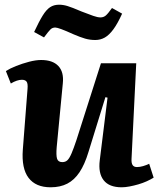

<svg xmlns="http://www.w3.org/2000/svg" viewBox="-20 -782 674 816"><path d="M5 -480Q22 -491 48.5 -501.5Q75 -512 103.5 -519.5Q132 -527 155 -527Q204 -527 228 -501.5Q252 -476 247 -428L221 -157Q218 -122 222.5 -107.5Q227 -93 245 -93Q258 -93 266.5 -101Q275 -109 284 -130Q293 -151 305 -187L409 -513H559L539 -107Q538 -89 543.5 -80.5Q549 -72 562 -72Q574 -72 588 -76Q602 -80 614 -86L633 -27Q620 -19 603.5 -11.5Q587 -4 568 1.5Q549 7 530.5 10.5Q512 14 497 14Q444 14 420.5 -16Q397 -46 404 -101L437 -367L428 -369L356 -136Q340 -83 318 -50Q296 -17 266 -1.5Q236 14 195 14Q132 14 101.5 -26Q71 -66 77 -146L97 -404Q99 -427 93 -435Q87 -443 73 -443Q63 -443 51 -439Q39 -435 26 -427ZM385 -612Q362 -612 341.5 -618Q321 -624 293 -636Q260 -651 241 -658Q222 -665 215 -665Q203 -665 195 -657.5Q187 -650 167 -623L125 -646Q146 -691 161.5 -716Q177 -741 193 -751.5Q209 -762 231 -762Q248 -762 266.5 -756.5Q285 -751 327 -733Q358 -721 376.5 -714.5Q395 -708 407 -708Q420 -708 429.5 -716Q439 -724 456 -748L499 -724Q480 -682 462 -657.5Q444 -633 425.5 -622.5Q407 -612 385 -612Z"/></svg>

Font: Literata 18pt
Style: Bold Italic
Weight: 700
Italic angle: -2°
Designer: Latin by Veronika Burian and Jose Scaglione. Greek by Irene Vlachou. Cyrillic by Vera Evstafieva
Foundry: TypeTogether
Version: Version 3.103;gftools[0.9.29]